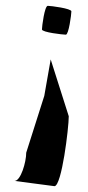

<svg xmlns="http://www.w3.org/2000/svg" viewBox="-20 -789 301 659"><path d="M30 -168 167 -150C192 -151 216 -350 216 -390L154 -585L132 -460L70 -265C70 -232 51 -168 30 -168ZM124 -688C124 -678 196 -670 206 -670C216 -670 225 -740 225 -750C225 -760 154 -769 144 -769C133 -769 124 -698 124 -688Z"/></svg>

Font: bitstorm
Style: Regular
Weight: 400
Version: Version 0.2